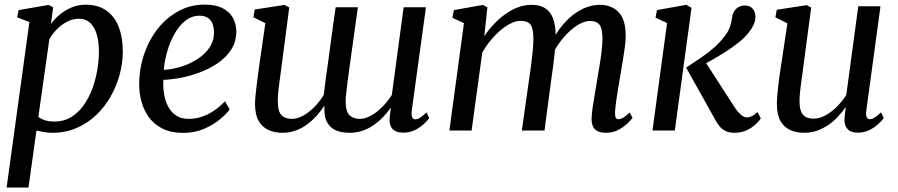

<svg xmlns="http://www.w3.org/2000/svg" viewBox="-20 -582 4002 856"><path d="M9.5 254 111 -483.5 56.5 -505 63 -537 197 -560 217 -549.5 207 -475Q223 -497.5 246.5 -517Q270 -536.5 299.2 -548.8Q328.5 -561 362 -561Q417.5 -561 454.2 -535Q491 -509 509.2 -462.2Q527.5 -415.5 527.5 -352.5Q527.5 -302 513.8 -250.5Q500 -199 473.5 -152.2Q447 -105.5 408.8 -69Q370.5 -32.5 321.2 -11.2Q272 10 212.5 10Q196 10 177.8 7Q159.5 4 142.5 0.5L107 254ZM151 -61Q165 -50 183.5 -45Q202 -40 223.5 -40Q263.5 -40 295.2 -58.8Q327 -77.5 350.8 -109.8Q374.5 -142 390 -182.5Q405.5 -223 413.2 -266.8Q421 -310.5 421 -352Q421 -397.5 410.8 -430.5Q400.5 -463.5 380.8 -481Q361 -498.5 332.5 -498.5Q304 -498.5 278.2 -484.8Q252.5 -471 232.2 -450Q212 -429 200 -407Z M1004 -94.5Q989.5 -74 960 -49.5Q930.5 -25 888.8 -7.2Q847 10.5 796.5 10.5Q743.5 10.5 705.8 -8Q668 -26.5 644.8 -58Q621.5 -89.5 610.8 -128.8Q600 -168 600.5 -209.5Q601.5 -280.5 623.8 -344Q646 -407.5 685.5 -456.5Q725 -505.5 777.8 -533.5Q830.5 -561.5 892.5 -561.5Q940.5 -561.5 971.5 -546Q1002.5 -530.5 1017.8 -503.5Q1033 -476.5 1033.5 -442.5Q1033.5 -396.5 1011.2 -361.5Q989 -326.5 952 -301.2Q915 -276 871.5 -259.5Q828 -243 785 -235Q742 -227 708.5 -226Q706.5 -194 711.5 -163Q716.5 -132 729.8 -106.8Q743 -81.5 765.5 -66.8Q788 -52 820.5 -52Q851 -52 879.5 -61.5Q908 -71 934.2 -88.8Q960.5 -106.5 983 -130.5ZM870.5 -512Q834.5 -512 806.2 -489.5Q778 -467 757.8 -430.8Q737.5 -394.5 725.5 -352.2Q713.5 -310 710 -270.5Q739 -272 770.5 -280Q802 -288 831.2 -302.2Q860.5 -316.5 884 -336.5Q907.5 -356.5 921 -382Q934.5 -407.5 934 -437.5Q934 -474.5 917.2 -493.2Q900.5 -512 870.5 -512Z M1235.5 -288Q1233.5 -271.5 1230.5 -250.8Q1227.5 -230 1224.8 -208.5Q1222 -187 1220.2 -167.2Q1218.5 -147.5 1218.5 -132Q1218.5 -85 1235 -68.5Q1251.5 -52 1281.5 -52Q1306 -52 1333 -67.2Q1360 -82.5 1383.5 -107Q1407 -131.5 1423.5 -159Q1427.5 -193.5 1432.5 -231.5Q1437.5 -269.5 1443 -305.5Q1448.5 -346.5 1454 -388.2Q1459.5 -430 1465.2 -470.8Q1471 -511.5 1476.5 -549.5H1575.5Q1564.5 -470.5 1555.8 -408.2Q1547 -346 1540.5 -299Q1534 -252 1529.8 -218.5Q1525.5 -185 1523.2 -163.8Q1521 -142.5 1521 -131.5Q1521 -85 1538 -68.5Q1555 -52 1584.5 -52Q1609.5 -52 1636 -67.5Q1662.5 -83 1686.2 -107.2Q1710 -131.5 1727 -159L1779.5 -549.5H1879L1815.5 -87Q1813.5 -67.5 1817.8 -58.8Q1822 -50 1831 -50Q1841 -50 1852.5 -57Q1864 -64 1881.5 -81L1893.5 -56Q1888.5 -47.5 1872.5 -31.8Q1856.5 -16 1832.2 -3.2Q1808 9.5 1777.5 9.5Q1743 9.5 1728 -9.8Q1713 -29 1718 -62.5L1722.5 -102Q1707 -80.5 1687.8 -60.2Q1668.5 -40 1645.5 -24Q1622.5 -8 1595.8 1Q1569 10 1538 10Q1502 10 1476.8 -1.2Q1451.5 -12.5 1438.5 -36.5Q1425.5 -60.5 1426 -98.5L1426.5 -111.5Q1411.5 -88 1392.2 -66.5Q1373 -45 1349.5 -27.5Q1326 -10 1298.2 0Q1270.5 10 1238.5 10Q1205 10 1177.8 -2Q1150.5 -14 1134 -41.5Q1117.5 -69 1117 -116Q1117 -132.5 1119.2 -155.8Q1121.5 -179 1124.5 -204.5Q1127.5 -230 1130.8 -253Q1134 -276 1136 -291L1163 -478.5L1110 -505L1115.5 -539.5L1248.5 -560L1269.5 -548.5Z M2153 -549.5 2139 -420.5Q2158 -449 2181.8 -474.2Q2205.5 -499.5 2232.8 -519Q2260 -538.5 2289.5 -549.5Q2319 -560.5 2349.5 -560.5Q2385.5 -560.5 2409.2 -546.2Q2433 -532 2445 -501.5Q2457 -471 2457.5 -422.5Q2457.5 -417 2457.2 -410Q2457 -403 2456.2 -395.2Q2455.5 -387.5 2454.5 -379.5L2439.5 -395Q2457.5 -431 2481 -461.2Q2504.5 -491.5 2532.5 -513.8Q2560.5 -536 2591.2 -548.2Q2622 -560.5 2654.5 -560.5Q2706 -560.5 2737.8 -528Q2769.5 -495.5 2769.5 -421Q2769.5 -400.5 2765.5 -370.2Q2761.5 -340 2756 -307Q2750.5 -274 2745.5 -245Q2741 -218.5 2736 -189.2Q2731 -160 2727.2 -132Q2723.5 -104 2722 -82.5Q2721.5 -65.5 2725 -58Q2728.5 -50.5 2736 -50.5Q2747 -50.5 2758.8 -57.5Q2770.5 -64.5 2787.5 -80.5L2800 -56.5Q2794 -48 2778 -32.2Q2762 -16.5 2737.5 -3.2Q2713 10 2681 10Q2657.5 10 2643.2 2.2Q2629 -5.5 2623 -19.8Q2617 -34 2617.5 -53.5Q2618 -73 2622 -101.8Q2626 -130.5 2631.8 -162.2Q2637.5 -194 2642 -224Q2646.5 -252 2652.2 -285.2Q2658 -318.5 2662 -351.2Q2666 -384 2666 -411.5Q2665.5 -456.5 2652.2 -472.5Q2639 -488.5 2610.5 -488.5Q2590 -488.5 2566.2 -476.2Q2542.5 -464 2518.5 -441.8Q2494.5 -419.5 2473.2 -390Q2452 -360.5 2437 -325.5L2456 -387Q2455 -364.5 2452.2 -339Q2449.5 -313.5 2446.2 -288.2Q2443 -263 2439.5 -240.5L2407.5 0H2306.5L2338 -222Q2342.5 -251 2347 -284.8Q2351.5 -318.5 2354.8 -351.2Q2358 -384 2358 -411Q2357.5 -457 2344.8 -473Q2332 -489 2300 -489Q2280.5 -489 2257.5 -477.8Q2234.5 -466.5 2211.2 -446.8Q2188 -427 2167 -401.5Q2146 -376 2130 -347L2082.5 0H1983.5L2048.5 -479L1997 -502.5L2003.5 -537L2133 -560Z M2889 0 2954 -479.5 2902.5 -503 2909 -537 3040 -560.5 3063 -547 2988.5 0ZM3254 10Q3233 10 3217 3Q3201 -4 3189.8 -17Q3178.5 -30 3169.5 -47L3039 -280.5Q3073 -303 3104 -324Q3135 -345 3161.8 -368.2Q3188.5 -391.5 3209.5 -419Q3228.5 -443 3235 -464Q3241.5 -485 3243.5 -502Q3246 -521.5 3254.5 -533.8Q3263 -546 3275.2 -551.8Q3287.5 -557.5 3300.5 -557.5Q3323 -557.5 3335 -544Q3347 -530.5 3348 -510.5Q3348.5 -493 3341.5 -475.8Q3334.5 -458.5 3322 -442.5Q3305 -418.5 3276 -395Q3247 -371.5 3214.8 -351Q3182.5 -330.5 3153.5 -314.2Q3124.5 -298 3106 -288L3115 -321L3254.5 -105Q3267.5 -84.5 3282 -71.5Q3296.5 -58.5 3309 -58.5Q3319 -58.5 3330.8 -63.5Q3342.5 -68.5 3357 -82.5L3372 -54.5Q3364 -41 3347.2 -26Q3330.5 -11 3307 -0.5Q3283.5 10 3254 10Z M3565 10Q3531 10 3503.8 -2Q3476.5 -14 3460.2 -41.5Q3444 -69 3443.5 -116Q3443.5 -133 3445.2 -154.5Q3447 -176 3449.8 -200Q3452.5 -224 3455.8 -247.8Q3459 -271.5 3462.5 -291.5L3490.5 -478L3437 -504.5L3443 -538.5L3576.5 -559L3596.5 -548L3562 -288.5Q3559.5 -268 3556.5 -246.8Q3553.5 -225.5 3550.8 -205Q3548 -184.5 3546.2 -166Q3544.5 -147.5 3544.5 -132Q3544.5 -101 3552 -83.8Q3559.5 -66.5 3573.5 -59.8Q3587.5 -53 3607.5 -53Q3633.5 -53 3660.8 -68Q3688 -83 3712 -107.2Q3736 -131.5 3753 -158.5L3806.5 -554H3905.5L3842 -87Q3839.5 -68.5 3844 -59.5Q3848.5 -50.5 3857 -50.5Q3867 -50.5 3878.8 -57.5Q3890.5 -64.5 3908 -81L3920 -56Q3915 -47.5 3898.8 -31.8Q3882.5 -16 3858.2 -3.2Q3834 9.5 3804 9.5Q3772.5 9.5 3758 -7.5Q3743.5 -24.5 3745 -52Q3745 -54 3745.5 -59.8Q3746 -65.5 3747 -73Q3748 -80.5 3748.8 -88.2Q3749.5 -96 3750.5 -102.5L3749 -103Q3734 -81.5 3715.2 -61.2Q3696.5 -41 3673.2 -25Q3650 -9 3623 0.5Q3596 10 3565 10Z"/></svg>

Font: Merriweather 36pt
Style: Italic
Weight: 400
Italic angle: -7.8°
Version: Version 2.101